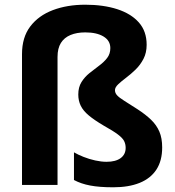

<svg xmlns="http://www.w3.org/2000/svg" viewBox="-20 -785 744 815"><path d="M602.5 -595Q602.5 -561 589.1 -535.2Q575.7 -509.4 555.7 -489.9Q535.6 -470.4 515.2 -455Q494.8 -439.6 481.4 -426.9Q468 -414.1 468 -402.2Q468 -389.8 477.6 -379.8Q487.1 -369.7 508.2 -356.7Q529.4 -343.7 563.9 -321.2Q598.1 -299 621.4 -276.5Q644.6 -254.1 656.5 -226.3Q668.4 -198.5 668.4 -159.1Q668.4 -102.7 643.9 -65.2Q619.5 -27.7 572.9 -8.8Q526.4 10 461 10Q401.8 10 362.8 2.5Q323.7 -4.9 294 -20.9V-138.4Q311 -128.4 334.7 -119Q358.3 -109.6 384.2 -103.9Q410 -98.2 432.4 -98.2Q470.9 -98.2 492.2 -113.9Q513.4 -129.6 513.4 -157.4Q513.4 -173.4 506.8 -186.4Q500.1 -199.5 480.2 -214.4Q460.3 -229.4 421.3 -251.1Q380.5 -275.1 356.7 -295.1Q332.9 -315 322.6 -336.4Q312.3 -357.8 312.3 -383.8Q312.3 -414.8 325.8 -436.5Q339.3 -458.2 359.8 -474.7Q380.3 -491.2 400.8 -506.3Q421.3 -521.4 434.8 -538.9Q448.3 -556.3 448.3 -580.9Q448.3 -612.5 419.5 -630Q390.7 -647.5 342 -647.5Q305.8 -647.5 279.2 -636.4Q252.7 -625.4 238.5 -602.7Q224.2 -580 224.2 -543.1V0H73.4V-555.3Q73.4 -626.6 108.5 -672.8Q143.6 -719 204.3 -742Q265 -765 342 -765Q418.6 -765 477.5 -746.1Q536.3 -727.1 569.4 -689.7Q602.5 -652.4 602.5 -595Z"/></svg>

Font: Noto Sans Meetei Mayek
Style: Regular
Weight: 400
Designer: Monotype Design Team and Neelakash Kshetrimayum
Foundry: Monotype Imaging Inc.
Version: Version 2.002